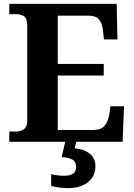

<svg xmlns="http://www.w3.org/2000/svg" viewBox="-20 -734 693 994"><path d="M28 0V-53H63Q89 -53 105 -66Q121 -79 121 -110V-599Q121 -640 103.5 -650.5Q86 -661 62 -661H28V-714H584L588 -530H518L513 -577Q509 -614 492.5 -633.5Q476 -653 437 -653H279V-403H517V-343H279V-61H464Q503 -61 521 -82.5Q539 -104 545 -137L552 -184H622L615 0ZM332 240Q316 240 289.5 237Q263 234 245 229V168Q283 176 313 176Q341 176 357.5 165.5Q374 155 374 130Q374 101 352.5 91Q331 81 299 79L320 -9H377L367 34Q416 38 445 62Q474 86 474 126Q474 179 435 209.5Q396 240 332 240Z"/></svg>

Font: Noto Serif
Style: Bold
Weight: 700
Designer: Monotype Design Team
Foundry: Monotype Imaging Inc.
Version: Version 2.014